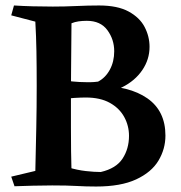

<svg xmlns="http://www.w3.org/2000/svg" viewBox="-20 -680 662 701"><path d="M526 -509Q526 -463 499.5 -424Q473 -385 426 -361.5Q379 -338 319 -338Q316 -338 304 -337.5Q292 -337 277 -336.5Q262 -336 252 -336Q239 -336 220 -337.5Q201 -339 193 -342V-390Q248 -380 293 -380Q307 -380 313 -380Q319 -380 323.5 -380.5Q328 -381 338 -382Q365 -396 381 -425.5Q397 -455 397 -493Q397 -536 372 -570Q347 -604 297 -604Q281 -604 267 -602Q253 -600 241 -595Q240 -489 239.5 -420.5Q239 -352 239 -346Q239 -265 239 -214.5Q239 -164 239.5 -128.5Q240 -93 241 -58L238 -39Q233 -34 231.5 -25Q230 -16 218.5 -9.5Q207 -3 171 -3Q134 -3 99.5 -2Q65 -1 33 0L21 -35L109 -56Q111 -142 112.5 -215Q114 -288 114 -366Q114 -438 113 -493.5Q112 -549 109 -601L21 -624L31 -660Q63 -658 99 -657Q135 -656 173 -656Q216 -656 259 -658Q302 -660 342 -660Q409 -660 449.5 -638Q490 -616 508 -581.5Q526 -547 526 -509ZM331 1Q293 1 259.5 -1Q226 -3 170 -3Q168 -3 176 -10.5Q184 -18 195 -29Q206 -40 216 -51Q226 -62 229 -69Q262 -59 293 -55.5Q324 -52 348 -52Q404 -65 427.5 -101Q451 -137 451 -184Q451 -221 433.5 -253Q416 -285 381 -304.5Q346 -324 293 -324Q277 -324 251.5 -322.5Q226 -321 191 -316L196 -360Q213 -363 240 -364.5Q267 -366 294 -366.5Q321 -367 336 -367Q452 -367 518 -321Q584 -275 584 -185Q584 -136 558.5 -93.5Q533 -51 477 -25Q421 1 331 1Z"/></svg>

Font: Ruwudu SemiBold
Style: Regular
Weight: 600
Designer: Becca Hirsbrunner Spalinger
Foundry: SIL International
Version: Version 3.000